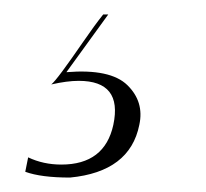

<svg xmlns="http://www.w3.org/2000/svg" viewBox="-20 -22 285 266"><path d="M89 90Q73 90 51 95Q55 92 66.5 76.5Q78 61 94.5 37Q111 13 123 -2H130L72 78Q133 73 156.5 96Q180 119 173 151Q160 216 77 224Q37 224 15 216L19 196Q40 206 65 206Q125 206 137 151Q150 90 89 90Z"/></svg>

Font: Afta sans
Style: Italic
Weight: 400
Italic angle: -12°
Designer: par.qink
Foundry: Oriol Esparraguera Font
Version: Version 1.000